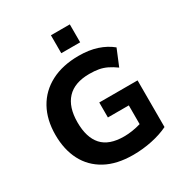

<svg xmlns="http://www.w3.org/2000/svg" viewBox="-210 -1070 1165 1233"><g transform="rotate(-30 372.5 -454.0)"><path d="M421 11Q300 11 217.5 -34Q135 -79 93 -160Q51 -241 51 -350Q51 -462 96.5 -544Q142 -626 228 -671Q314 -716 434 -716Q510 -716 569 -696.5Q628 -677 672 -641L622 -520Q590 -543 562 -556.5Q534 -570 504 -575.5Q474 -581 435 -581Q325 -581 269.5 -521.5Q214 -462 214 -349Q214 -237 266 -179Q318 -121 429 -121Q489 -121 554 -140V-279H399V-390H683V-44Q630 -18 561 -3.5Q492 11 421 11ZM346 -786V-919H486V-786Z"/></g></svg>

Font: Mulish ExtraBold
Style: Regular
Weight: 800
Designer: Vernon Adams
Foundry: Vernon Adams
Version: Version 3.603; ttfautohint (v1.8.3)